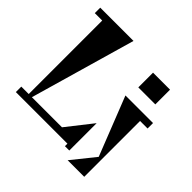

<svg xmlns="http://www.w3.org/2000/svg" viewBox="-207 -972 1245 1245"><g transform="rotate(45 415.5 -349.5)"><path d="M403 -50 543 -228V23H503V0H30V-50H98V-724H30V-774H335L127 -50ZM726 -718V-583H570V-718ZM801 -487V-437H732V75H580L707 -83L548 -487Z"/></g></svg>

Font: Chokokutai
Style: Regular
Weight: 400
Designer: 108号,108go
Foundry: Font Zone 108
Version: Version 1.000; ttfautohint (v1.8.3)